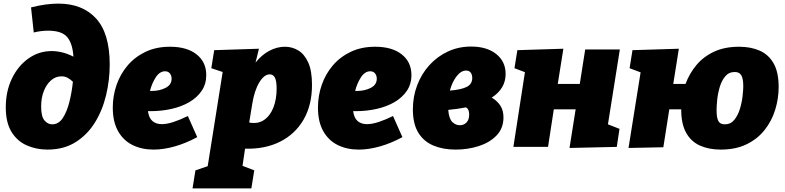

<svg xmlns="http://www.w3.org/2000/svg" viewBox="-20 -814 4348 1064"><path d="M243 15Q181 15 128 -8.5Q75 -32 43.5 -83.5Q12 -135 12 -220Q12 -307 45.5 -377.5Q79 -448 137 -489.5Q195 -531 267 -531Q295 -531 325.5 -523.5Q356 -516 387 -500Q382 -574 352 -609Q322 -644 246 -644Q208 -644 167 -634L152 -773Q235 -794 303 -794Q437 -794 512.5 -711.5Q588 -629 588 -456Q588 -371 568 -287Q548 -203 506 -135Q464 -67 398.5 -26Q333 15 243 15ZM208 -224Q208 -168 226.5 -146.5Q245 -125 269 -125Q305 -125 328 -160Q351 -195 364.5 -249Q378 -303 384 -361Q368 -376 353.5 -383.5Q339 -391 321 -391Q288 -391 262.5 -368.5Q237 -346 222.5 -308.5Q208 -271 208 -224Z M831 15Q766 15 715 -10Q664 -35 634.5 -87Q605 -139 605 -218Q605 -283 626 -343.5Q647 -404 687.5 -451.5Q728 -499 787 -527Q846 -555 922 -555Q1016 -555 1069.5 -512.5Q1123 -470 1123 -398Q1123 -348 1097.5 -310.5Q1072 -273 1029 -248Q986 -223 930.5 -210.5Q875 -198 815 -198Q807 -198 800 -198Q805 -160 825 -143Q845 -126 876 -126Q905 -126 941.5 -138Q978 -150 1021 -171L1073 -54Q1010 -20 948 -2.5Q886 15 831 15ZM895 -419Q865 -419 843.5 -386Q822 -353 811 -310Q815 -310 822 -310Q864 -310 897.5 -327Q931 -344 931 -378Q931 -395 921.5 -407Q912 -419 895 -419Z M1047 230 1063 130 1131 107 1214 -415 1151 -436 1167 -536 1415 -544 1396 -467Q1430 -510 1472.5 -532.5Q1515 -555 1559 -555Q1599 -555 1633 -534.5Q1667 -514 1688 -468Q1709 -422 1709 -344Q1709 -232 1662.5 -151.5Q1616 -71 1532.5 -29Q1449 13 1338 10L1324 105L1389 130L1373 230ZM1378 -239 1361 -135Q1409 -126 1443 -149Q1477 -172 1495 -218Q1513 -264 1513 -323Q1513 -365 1503.5 -383.5Q1494 -402 1475 -402Q1444 -402 1417 -357.5Q1390 -313 1378 -239Z M1968 15Q1903 15 1852 -10Q1801 -35 1771.5 -87Q1742 -139 1742 -218Q1742 -283 1763 -343.5Q1784 -404 1824.5 -451.5Q1865 -499 1924 -527Q1983 -555 2059 -555Q2153 -555 2206.5 -512.5Q2260 -470 2260 -398Q2260 -348 2234.5 -310.5Q2209 -273 2166 -248Q2123 -223 2067.5 -210.5Q2012 -198 1952 -198Q1944 -198 1937 -198Q1942 -160 1962 -143Q1982 -126 2013 -126Q2042 -126 2078.5 -138Q2115 -150 2158 -171L2210 -54Q2147 -20 2085 -2.5Q2023 15 1968 15ZM2032 -419Q2002 -419 1980.5 -386Q1959 -353 1948 -310Q1952 -310 1959 -310Q2001 -310 2034.5 -327Q2068 -344 2068 -378Q2068 -395 2058.5 -407Q2049 -419 2032 -419Z M2505 15Q2435 15 2381.5 -7.5Q2328 -30 2298 -79Q2268 -128 2268 -208Q2268 -279 2292 -342Q2316 -405 2359.5 -453Q2403 -501 2462 -528.5Q2521 -556 2591 -556Q2678 -556 2730 -514.5Q2782 -473 2782 -404Q2782 -323 2705 -273Q2736 -255 2753.5 -227.5Q2771 -200 2770 -160Q2769 -101 2730.5 -62Q2692 -23 2632 -4Q2572 15 2505 15ZM2563 -423Q2535 -423 2510.5 -391.5Q2486 -360 2473 -312Q2536 -317 2566.5 -332.5Q2597 -348 2597 -382Q2597 -400 2588.5 -411.5Q2580 -423 2563 -423ZM2580 -180Q2580 -210 2562 -219Q2517 -210 2464 -205Q2468 -156 2486.5 -138Q2505 -120 2528 -120Q2550 -120 2565 -135Q2580 -150 2580 -180Z M2825 0 2889 -414 2831 -436 2847 -536 3102 -544 3071 -349H3193L3223 -540H3415L3349 -125L3413 -100L3398 0L3136 6L3170 -208H3049L3017 0Z M3463 6 3530 -413 3469 -436 3485 -536 3742 -544 3711 -349H3779Q3800 -406 3839 -453Q3878 -500 3937 -527.5Q3996 -555 4076 -555Q4140 -555 4189.5 -533.5Q4239 -512 4267 -463Q4295 -414 4295 -332Q4295 -268 4276 -206Q4257 -144 4217.5 -94Q4178 -44 4117.5 -14.5Q4057 15 3974 15Q3909 15 3859.5 -7Q3810 -29 3782.5 -78Q3755 -127 3755 -207V-208H3689L3656 2ZM4052 -415Q4019 -415 3999 -391Q3979 -367 3968.5 -331.5Q3958 -296 3954.5 -261Q3951 -226 3951 -203Q3951 -163 3960.5 -144Q3970 -125 3996 -125Q4029 -125 4049 -149.5Q4069 -174 4080 -209.5Q4091 -245 4095 -280Q4099 -315 4099 -336Q4099 -377 4088.5 -396Q4078 -415 4052 -415Z"/></svg>

Font: Bitter Black
Style: Italic
Weight: 900
Italic angle: -9°
Designer: Sol Matas, and Bitter project Authors
Foundry: Sol Matas
Version: Version 2.001